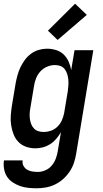

<svg xmlns="http://www.w3.org/2000/svg" viewBox="-32 -790 552 1033"><path d="M165 223Q142 223 119 220.5Q96 218 75 210.5Q54 203 35.5 190.5Q17 178 5.5 160Q-6 142 -10 119.5Q-14 97 -11 74L-10 73H90Q87 89 94.5 102.5Q102 116 114 123Q126 130 141 132.5Q156 135 172 135Q192 135 212.5 126Q233 117 247 100Q261 83 268.5 62.5Q276 42 279 22L296 -79Q285 -60 270.5 -43Q256 -26 238 -14.5Q220 -3 199.5 2.5Q179 8 159 8Q132 8 108 -0.5Q84 -9 67 -26.5Q50 -44 41 -67.5Q32 -91 28 -116.5Q24 -142 26 -168.5Q28 -195 32 -221L52 -341Q56 -363 62 -385Q68 -407 78 -428Q88 -449 102 -468Q116 -487 135 -501Q154 -515 176.5 -521.5Q199 -528 221 -528Q246 -528 270 -520.5Q294 -513 310.5 -497Q327 -481 337 -459Q347 -437 351 -413L369 -520H470L378 36Q374 61 366 85.5Q358 110 343 132.5Q328 155 308 173Q288 191 264 202.5Q240 214 215 218.5Q190 223 165 223ZM202 -80Q222 -80 241.5 -86.5Q261 -93 276.5 -108Q292 -123 300.5 -142Q309 -161 313 -181L333 -301Q335 -316 336 -332Q337 -348 335.5 -363Q334 -378 329.5 -392Q325 -406 316.5 -417.5Q308 -429 294 -434.5Q280 -440 264 -440Q243 -440 222 -431.5Q201 -423 185.5 -406Q170 -389 162 -368.5Q154 -348 151 -327L131 -207Q128 -192 127.5 -177.5Q127 -163 129 -149Q131 -135 136 -122Q141 -109 150.5 -99Q160 -89 173.5 -84.5Q187 -80 202 -80ZM278 -575 226 -625 372 -770 435 -710Z"/></svg>

Font: Iosevka Semibold
Style: Italic
Weight: 600
Italic angle: -9°
Monospace: yes
Designer: Belleve Invis
Foundry: Belleve Invis
Version: Version 32.5.0; ttfautohint (v1.8.4)